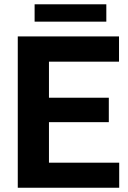

<svg xmlns="http://www.w3.org/2000/svg" viewBox="-20 -882 602 902"><path d="M479.5 -861.8H142.6V-780.3H479.5ZM491.2 -422.9H210V-592.3H539.1V-710.9H63.5V0H540V-117.7H210V-308.1H491.2Z"/></svg>

Font: Roboto
Style: Bold
Weight: 700
Designer: Google
Version: Version 2.137; 2017